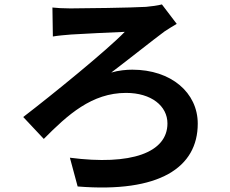

<svg xmlns="http://www.w3.org/2000/svg" viewBox="-20 -789 1040 868"><path d="M217 -755 219 -624C241 -628 277 -631 302 -633C350 -636 489 -643 544 -645C465 -563 218 -362 85 -260L178 -161C286 -270 395 -369 550 -369C664 -369 737 -310 737 -231C737 -99 573 -40 296 -76L331 54C701 84 874 -32 874 -230C874 -370 754 -474 578 -474C553 -474 516 -471 483 -461C570 -527 666 -604 724 -647C738 -656 761 -671 779 -681L712 -769C693 -764 663 -760 640 -758C575 -754 352 -751 298 -751C265 -751 233 -753 217 -755Z"/></svg>

Font: Source Han Sans KR
Style: Bold
Weight: 700
Designer: Ryoko NISHIZUKA 西塚涼子 (kana, bopomofo & ideographs); Paul D. Hunt (Latin, Greek & Cyrillic); Sandoll Communications 산돌커뮤니
Foundry: Adobe
Version: Version 2.004;hotconv 1.0.118;makeotfexe 2.5.65603